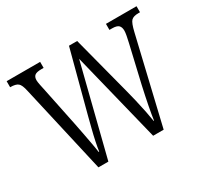

<svg xmlns="http://www.w3.org/2000/svg" viewBox="-116 -695 904 854"><g transform="rotate(-30 335.5 -268.0)"><path d="M62 -452Q55 -486 43 -495.5Q31 -505 4 -505H3V-536H175V-505H163Q139 -505 129.5 -497.5Q120 -490 120 -473Q120 -465 123.5 -447.5Q127 -430 130 -417L170 -223Q175 -199 181 -167Q187 -135 192.5 -105.5Q198 -76 200 -59H203Q205 -76 211 -105Q217 -134 225 -165Q233 -196 239 -220L322 -534H364L443 -231Q449 -208 457 -174.5Q465 -141 471.5 -108.5Q478 -76 481 -56H483Q487 -85 495 -126.5Q503 -168 515 -222L559 -411Q563 -428 566 -444Q569 -460 569 -469Q569 -487 560 -496Q551 -505 526 -505H513V-536H670V-505H662Q636 -505 625 -494Q614 -483 604 -440L500 0H446L332 -461L216 0H165Z"/></g></svg>

Font: Noto Serif Ethiopic ExtraCondensed Light
Style: Regular
Weight: 300
Width: 2
Designer: Monotype Design Team
Foundry: Monotype Imaging Inc.
Version: Version 2.102; ttfautohint (v1.8.4.7-5d5b)